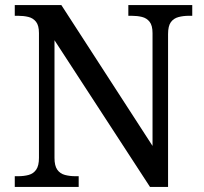

<svg xmlns="http://www.w3.org/2000/svg" viewBox="-20 -734 803 754"><path d="M38 0V-42H51Q74 -42 92.5 -47Q111 -52 122 -67.5Q133 -83 133 -114V-604Q133 -634 121.5 -648.5Q110 -663 91.5 -667.5Q73 -672 51 -672H38V-714H221L579 -161V-604Q579 -634 567.5 -648.5Q556 -663 537.5 -667.5Q519 -672 497 -672H484V-714H735V-672H722Q700 -672 681 -667Q662 -662 651 -647Q640 -632 640 -600V0H569L194 -576V-114Q194 -83 205 -67.5Q216 -52 235 -47Q254 -42 276 -42H289V0Z"/></svg>

Font: Noto Rashi Hebrew
Style: Regular
Weight: 400
Version: Version 1.006